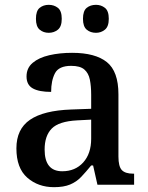

<svg xmlns="http://www.w3.org/2000/svg" viewBox="-20 -766 615 796"><path d="M204 10Q138 10 93 -29.5Q48 -69 48 -151Q48 -231 104.5 -269.5Q161 -308 275 -312L358 -315V-373Q358 -409 352.5 -436Q347 -463 329.5 -478Q312 -493 275 -493Q224 -493 208 -462.5Q192 -432 192 -385Q142 -385 116 -399.5Q90 -414 90 -449Q90 -484 115.5 -505.5Q141 -527 184 -537Q227 -547 279 -547Q375 -547 423 -508.5Q471 -470 471 -375V-117Q471 -76 485 -61Q499 -46 532 -46H536V0H384L366 -80H358Q336 -53 316.5 -32.5Q297 -12 270.5 -1Q244 10 204 10ZM238 -56Q292 -56 325 -92.5Q358 -129 358 -191V-270L300 -267Q224 -263 194.5 -233Q165 -203 165 -146Q165 -56 238 -56ZM378 -630Q355 -630 339.5 -643Q324 -656 324 -688Q324 -721 339.5 -733.5Q355 -746 378 -746Q399 -746 415 -733.5Q431 -721 431 -688Q431 -656 415 -643Q399 -630 378 -630ZM182 -630Q160 -630 144.5 -643Q129 -656 129 -688Q129 -721 144.5 -733.5Q160 -746 182 -746Q204 -746 220 -733.5Q236 -721 236 -688Q236 -656 220 -643Q204 -630 182 -630Z"/></svg>

Font: Noto Serif Tibetan Medium
Style: Regular
Weight: 500
Designer: Monotype Design Team
Foundry: Monotype Imaging Inc.
Version: Version 2.103; ttfautohint (v1.8.4.7-5d5b)